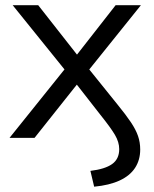

<svg xmlns="http://www.w3.org/2000/svg" viewBox="-20 -522 584 727"><path d="M336.5 184.9 322.3 125Q377.5 118.4 404.5 99.2Q431.4 80 431.4 42.6Q431.4 16.3 415.3 -11.2Q399.1 -38.7 360.1 -87.3L256.9 -219.5H285.2L110.8 0H16.1L240.5 -279.5V-238.9L28 -502.3H124.7L285.6 -297.3H257.5L417.8 -502.3H513.5L303.6 -241V-276.9L425.5 -125.5Q456.7 -87.3 475.5 -59.3Q494.3 -31.2 502.6 -7.1Q510.9 17 510.9 44Q510.9 83.9 491.3 113.8Q471.6 143.7 432.9 161.5Q394.3 179.4 336.5 184.9Z"/></svg>

Font: Mulish ExtraLight
Style: Regular
Weight: 200
Designer: Vernon Adams
Foundry: Vernon Adams
Version: Version 3.603